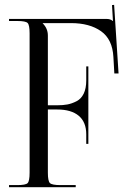

<svg xmlns="http://www.w3.org/2000/svg" viewBox="-20 -781 534 801"><path d="M17.6 0V-8.8H51.8Q86.9 -8.8 95.2 -17.1Q103.5 -25.4 103.5 -60.5V-641.6Q103.5 -676.8 95.2 -685.1Q86.9 -693.4 51.8 -693.4H17.6V-702.1H423.8Q441.4 -702.1 450.2 -693.4H451.2L447.3 -759.8L456.1 -760.7L474.6 -474.6H457L453.1 -543Q449.2 -617.2 401.4 -650.9Q353.5 -684.6 276.4 -684.6H158.2V-683.6Q179.7 -662.1 179.7 -632.8V-341.8H218.8Q243.2 -341.8 261.2 -345.2Q279.3 -348.6 298.8 -358.4Q318.4 -368.2 329.1 -390.1Q339.8 -412.1 339.8 -445.3V-503.9H348.6V-180.7H339.8V-220.7Q339.8 -271.5 308.6 -297.9Q277.3 -324.2 218.8 -324.2H179.7V-60.5Q179.7 -25.4 188.5 -17.1Q197.3 -8.8 232.4 -8.8H295.9V0Z"/></svg>

Font: FoglihtenNo07
Style: Regular
Weight: 500
Designer: gluk (gluksza@wp.pl)
Foundry: gluk (gluksza@wp.pl)
Version: Version 0.871